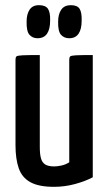

<svg xmlns="http://www.w3.org/2000/svg" viewBox="-20 -713 419 743"><path d="M189 10Q130 10 97.5 -8Q65 -26 52.5 -62Q40 -98 40 -151V-482Q40 -491 43.5 -494.5Q47 -498 67 -499Q87 -500 134 -500V-144Q134 -117 138.5 -100.5Q143 -84 155 -76.5Q167 -69 190 -69Q202 -69 218 -72.5Q234 -76 248 -85V-482Q248 -491 251.5 -494.5Q255 -498 274 -499Q293 -500 339 -500V-27Q311 -12 271 -1Q231 10 189 10ZM125 -565Q106 -565 94 -578.5Q82 -592 83 -630Q83 -658 94.5 -675.5Q106 -693 131 -693Q156 -693 165.5 -679Q175 -665 174 -633Q174 -600 162 -582.5Q150 -565 125 -565ZM248 -565Q228 -565 216 -578.5Q204 -592 205 -630Q205 -658 217 -675.5Q229 -693 254 -693Q279 -693 288 -679Q297 -665 296 -633Q296 -600 284 -582.5Q272 -565 248 -565Z"/></svg>

Font: Yanone Kaffeesatz ExtraLight Medium
Style: Regular
Weight: 500
Version: Version 2.003